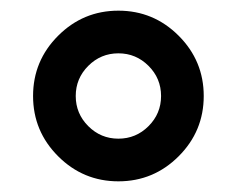

<svg xmlns="http://www.w3.org/2000/svg" viewBox="-20 -760 444 360"><path d="M89 -467Q42 -514 42 -580Q42 -646 89 -693Q136 -740 202 -740Q268 -740 315 -693Q362 -646 362 -580Q362 -514 315 -467Q268 -420 202 -420Q136 -420 89 -467ZM145.5 -636.5Q122 -613 122 -580Q122 -547 145.5 -523.5Q169 -500 202 -500Q235 -500 258.5 -523.5Q282 -547 282 -580Q282 -613 258.5 -636.5Q235 -660 202 -660Q169 -660 145.5 -636.5Z"/></svg>

Font: M PLUS 1p Medium
Style: Regular
Weight: 500
Version: Version 1.062